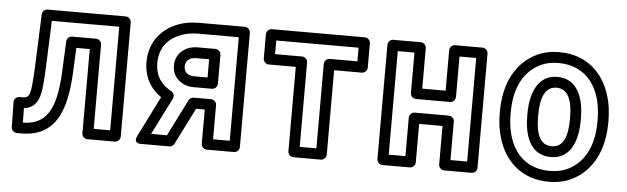

<svg xmlns="http://www.w3.org/2000/svg" viewBox="-42 -705 2882 883"><g transform="rotate(5 1398.5 -264.0)"><path d="M482 -503V-25H406V-414C406 -429 392 -439 381 -439H270C256 -439 246 -428 245 -415L240 -304C234 -133 208 -27 79 -25L78 -92C146 -99 154 -165 158 -215C160 -239 162 -268 163 -302L171 -503ZM533 -528C533 -539 523 -553 508 -553H147C134 -553 123 -543 122 -529L113 -304C112 -270 110 -241 108 -218C103 -157 98 -141 67 -141H53C39 -141 28 -129 28 -116L30 0C30 12 41 25 55 25H76C256 25 284 -135 290 -302L294 -389H356V0C356 11 366 25 381 25H508C519 25 533 15 533 0Z M746 -229C704 -251 671 -289 671 -352C671 -430 716 -471 772 -491C794 -499 819 -503 849 -503H1034V-25H957V-183C957 -198 943 -208 932 -208H852C842 -208 833 -202 829 -194L744 -25H671L757 -196C763 -209 756 -224 746 -229ZM702 -197 609 -11C589 29 631 25 631 25H760C769 25 778 19 782 11L867 -158H907V0C907 11 917 25 932 25H1058C1069 25 1083 15 1083 0V-528C1083 -539 1073 -553 1058 -553H849C815 -553 784 -549 756 -539C685 -514 621 -454 621 -352C621 -280 656 -228 702 -197ZM748 -347C748 -288 797 -256 846 -256H932C947 -256 957 -270 957 -281V-415C957 -430 943 -440 932 -440H849C798 -440 748 -408 748 -347ZM798 -347C798 -375 817 -390 849 -390H907V-306H846C816 -306 798 -321 798 -347Z M1587 -440H1459C1444 -440 1434 -426 1434 -415V-25H1357V-415C1357 -430 1343 -440 1332 -440H1207V-503H1587ZM1612 -390C1623 -390 1637 -400 1637 -415V-528C1637 -539 1627 -553 1612 -553H1182C1171 -553 1157 -543 1157 -528V-415C1157 -404 1167 -390 1182 -390H1307V0C1307 11 1317 25 1332 25H1459C1470 25 1484 15 1484 0V-390Z M2130 -25H2053V-203C2053 -218 2039 -228 2028 -228H1870C1855 -228 1845 -214 1845 -203V-25H1768V-503H1845V-316C1845 -301 1859 -291 1870 -291H2028C2043 -291 2053 -305 2053 -316V-503H2130ZM2155 25C2166 25 2180 15 2180 0V-528C2180 -539 2170 -553 2155 -553H2028C2017 -553 2003 -543 2003 -528V-341H1895V-528C1895 -539 1885 -553 1870 -553H1743C1732 -553 1718 -543 1718 -528V0C1718 11 1728 25 1743 25H1870C1881 25 1895 15 1895 0V-178H2003V0C2003 11 2013 25 2028 25Z M2711 -269V-259C2711 -141 2665 -67 2596 -33C2572 -21 2544 -15 2511 -15C2378 -15 2310 -118 2310 -259V-269C2310 -387 2356 -461 2425 -495C2449 -507 2477 -513 2510 -513C2643 -513 2711 -410 2711 -269ZM2260 -269V-259C2260 -218 2265 -180 2276 -145C2307 -42 2386 35 2511 35C2550 35 2586 28 2618 12C2707 -32 2761 -127 2761 -259V-269C2761 -310 2756 -348 2745 -383C2714 -486 2635 -563 2510 -563C2471 -563 2435 -556 2403 -540C2314 -496 2260 -401 2260 -269ZM2634 -269C2634 -352 2608 -449 2510 -449C2413 -449 2387 -351 2387 -269V-259C2387 -175 2412 -79 2511 -79C2609 -79 2634 -176 2634 -259ZM2584 -269V-259C2584 -176 2562 -129 2511 -129C2459 -129 2437 -175 2437 -259V-269C2437 -351 2460 -399 2510 -399C2561 -399 2584 -351 2584 -269Z"/></g></svg>

Font: Asimov
Style: NarOu
Weight: 500
Designer: Google
Version: Version 2.000980; 2014